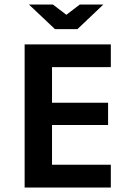

<svg xmlns="http://www.w3.org/2000/svg" viewBox="-20 -836 590 856"><path d="M89.8 0V-638.2H474.1V-536.6H211.9V-377.9H461.9V-278.8H211.9V-101.6H474.1V0ZM108.9 -815.9H215.8L275.9 -770L335.9 -815.9H440.9L325.2 -706.1H225.1ZM0 -638.2Z"/></svg>

Font: Code New Roman
Style: Bold
Weight: 700
Monospace: yes
Designer: Sam Radian
Foundry: Code New Roman
Version: Version 1.508 October 19, 2014